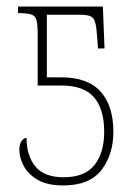

<svg xmlns="http://www.w3.org/2000/svg" viewBox="-20 -556 418 586"><path d="M173 10Q125 10 95.5 -7Q66 -24 52.5 -49.5Q39 -75 39 -99Q39 -115 45.5 -125Q52 -135 61 -135Q61 -81 88 -48Q115 -15 174 -15Q239 -15 268.5 -52.5Q298 -90 298 -154Q298 -223 267 -259Q236 -295 167 -295H95V-451Q95 -480 91.5 -494Q88 -508 75 -512Q62 -516 35 -516V-536H294L299 -408H279L277 -436Q275 -470 271 -486Q267 -502 256 -506.5Q245 -511 223 -511H123V-320H167Q248 -320 287 -276.5Q326 -233 326 -154Q326 -84 289.5 -37Q253 10 173 10Z"/></svg>

Font: Noto Serif Condensed Thin
Style: Regular
Weight: 100
Width: 3
Designer: Monotype Design Team
Foundry: Monotype Imaging Inc.
Version: Version 2.013; ttfautohint (v1.8.4.7-5d5b)